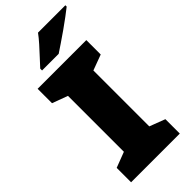

<svg xmlns="http://www.w3.org/2000/svg" viewBox="-289 -982 1037 1037"><g transform="rotate(-45 229.5 -463.5)"><path d="M406 0H34V-110L123 -144V-571L34 -604V-714H406V-604L317 -571V-144L406 -110ZM459 -917Q441 -903 414 -882.5Q387 -862 356 -840.5Q325 -819 296.5 -799.5Q268 -780 248 -767H121V-781Q138 -800 162 -825.5Q186 -851 210 -878Q234 -905 250 -927H459Z"/></g></svg>

Font: Noto Sans Black
Style: Regular
Weight: 900
Designer: Monotype Design Team
Foundry: Monotype Imaging Inc.
Version: Version 2.007